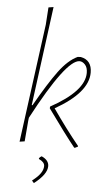

<svg xmlns="http://www.w3.org/2000/svg" viewBox="-61 -740 547 989"><g transform="rotate(5 213.0 -246.0)"><path d="M337 -458Q395 -447 395 -382Q395 -279 226 -183Q296 -82 363 0V3L347 11L343 9Q293 -53 201 -181L202 -190Q375 -285 375 -379Q375 -407 361.5 -421.5Q348 -436 333 -436Q264 -436 98 -123L96 -106L87 0L61 4L143 -608L149 -698L175 -702L107 -189H111Q178 -307 225 -370.5Q272 -434 321 -457ZM181 69Q219 86 219 117Q219 159 153 210L143 199L144 196Q198 156 198 118Q198 98 168 84V80Q173 73 181 69Z"/></g></svg>

Font: Alegreya Sans Thin
Style: Italic
Weight: 100
Italic angle: -7°
Designer: Juan Pablo del Peral
Foundry: Huerta Tipografica
Version: Version 2.007